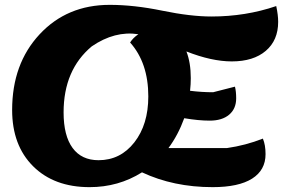

<svg xmlns="http://www.w3.org/2000/svg" viewBox="-20 -746 1197 791"><path d="M349 25Q203 25 116.5 -61Q30 -147 30 -293Q30 -483 143 -604.5Q256 -726 432 -726Q532 -726 648.5 -702Q765 -678 851 -678Q992 -678 1118 -721Q1126 -684 1126 -656Q1126 -580 1075 -536.5Q1024 -493 935 -493Q852 -493 748 -534Q766 -488 766 -424Q766 -398 763 -372Q811 -366 858 -366L948 -389Q953 -369 953 -341Q953 -298 924 -273.5Q895 -249 844 -249Q798 -249 739 -259Q714 -190 674 -136H915Q992 -147 1063 -175Q1074 -149 1074 -111Q1074 -45 1018.5 -10Q963 25 856 25Q695 25 565 -36Q468 25 349 25ZM242 -283Q242 -187 279 -136.5Q316 -86 386 -86Q476 -86 533.5 -159.5Q591 -233 591 -349Q591 -487 516 -571Q528 -590 550 -605Q453 -620 358 -555Q242 -458 242 -283Z"/></svg>

Font: Lemonada
Style: Bold
Weight: 700
Designer: Mohamed Gaber (Arabic), Eduardo Tunni (Latin)
Foundry: Kief Type Foundry
Version: Version 4.004